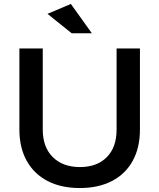

<svg xmlns="http://www.w3.org/2000/svg" viewBox="-20 -945 804 970"><path d="M383 5Q289 5 220.5 -30.5Q152 -66 115 -132.5Q78 -199 78 -290V-700H196V-290Q196 -202 246.5 -151.5Q297 -101 384 -101Q470 -101 519.5 -151Q569 -201 569 -290V-700H687V-290Q687 -199 650.5 -132.5Q614 -66 545.5 -30.5Q477 5 383 5ZM342 -777 220 -875 338 -925 444 -777Z"/></svg>

Font: Sapa
Style: Regular
Weight: 400
Version: Version 1.20 June 8, 2016